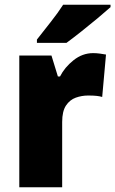

<svg xmlns="http://www.w3.org/2000/svg" viewBox="-20 -786 484 806"><path d="M371 -563Q385 -563 399.5 -561Q414 -559 425 -557L409 -379Q399 -382 385.5 -383.5Q372 -385 350 -385Q323 -385 298 -376Q273 -367 257 -343Q241 -319 241 -274V0H61V-553H196L223 -465H232Q251 -503 288.5 -533Q326 -563 371 -563ZM444 -756Q424 -738 390.5 -710Q357 -682 321 -653.5Q285 -625 259 -606H135V-620Q160 -652 192 -692.5Q224 -733 245 -766H444Z"/></svg>

Font: Noto Sans Myanmar UI SemiCondensed Black
Style: Regular
Weight: 900
Width: 4
Designer: Monotype Design Team
Foundry: Monotype Imaging Inc.
Version: Version 2.103; ttfautohint (v1.8.4.7-5d5b)